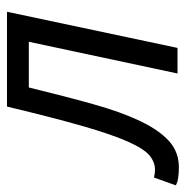

<svg xmlns="http://www.w3.org/2000/svg" viewBox="-44 -530 544 563"><g transform="rotate(-90 228.5 -248.0)"><path d="M388 -436H254Q228 -329 205 -247Q182 -165 155.5 -109.5Q129 -54 97 -25Q65 4 20 4Q3 4 -10.5 2Q-24 0 -33 -5L-10 -69Q2 -66 13 -66Q35 -66 54.5 -82Q74 -98 95 -145Q116 -192 140.5 -277Q165 -362 198 -500H476L370 0H295Z"/></g></svg>

Font: PT Sans
Style: Italic
Weight: 400
Italic angle: -12°
Designer: A.Korolkova, O.Umpeleva, V.Yefimov
Foundry: ParaType Ltd
Version: Version 2.003W OFL